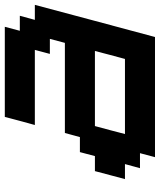

<svg xmlns="http://www.w3.org/2000/svg" viewBox="47 -712 665 799"><g transform="rotate(-90 379.5 -312.5)"><path d="M125 0H625Q647.5 -83 692.1 -250Q736.8 -417 758.8 -500H696.3L713.4 -562.5H650.9L667.5 -625H292.5Q287.1 -604 275.9 -562.3Q264.6 -520.5 258.8 -500H571.3L554.7 -437.5H617.2L600.6 -375H225.6L208.5 -312.5H146L129.4 -250H66.9Q61.5 -229 50.3 -187.3Q39.1 -145.5 33.7 -125H96.2L79.1 -62.5H141.6ZM533.7 -125H221.2Q226.6 -145.5 237.5 -187.3Q248.5 -229 254.4 -250H566.9Q561.5 -229 550.5 -187.3Q539.6 -145.5 533.7 -125Z"/></g></svg>

Font: Faithful 32x
Style: Oblique
Weight: 400
Foundry: Faithful Resource Pack
Version: Version 1.0; January 27, 2023